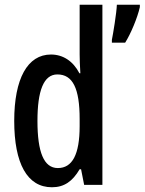

<svg xmlns="http://www.w3.org/2000/svg" viewBox="-20 -780 610 810"><path d="M199 10C251 10 286 -15 316 -66H322L335 0H412V-760H316V-550C316 -529 317 -504 319 -471H315C288 -523 245 -550 195 -550C96 -550 40 -448 40 -270C40 -90 95 10 199 10ZM570 -750V-760H473C472 -727 457 -636 452 -612V-600H508C531 -636 560 -705 570 -750ZM224 -71C165 -71 138 -138 138 -270C138 -397 164 -466 222 -466C287 -466 316 -407 316 -278V-248C316 -128 285 -71 224 -71Z"/></svg>

Font: Noto Sans Myanmar ExtraCondensed Medium
Style: Regular
Weight: 500
Width: 2
Designer: Monotype Design Team
Foundry: Monotype Imaging Inc.
Version: Version 2.107